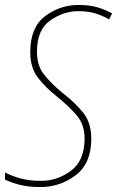

<svg xmlns="http://www.w3.org/2000/svg" viewBox="-25 -744 472 774"><path d="M343 -185Q343 -250 309 -291.5Q275 -333 225 -371Q181 -408 152.5 -443.5Q124 -479 124 -536Q124 -624 177.5 -661.5Q231 -699 291 -699Q330 -699 359 -690Q388 -681 415 -666L427 -690Q402 -704 369.5 -714Q337 -724 292 -724Q217 -724 157 -679Q97 -634 97 -534Q97 -470 128.5 -430Q160 -390 203 -356Q255 -314 285.5 -277.5Q316 -241 316 -185Q316 -97 261.5 -56Q207 -15 140 -15Q94 -15 58.5 -24.5Q23 -34 -5 -49V-20Q20 -8 54.5 1Q89 10 138 10Q217 10 280 -37.5Q343 -85 343 -185Z"/></svg>

Font: Noto Sans Display SemiCondensed Thin
Style: Italic
Weight: 250
Width: 4
Designer: Monotype Design team
Foundry: Monotype Imaging Inc.
Version: 1.000